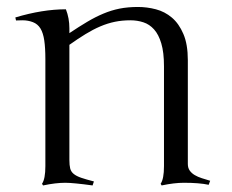

<svg xmlns="http://www.w3.org/2000/svg" viewBox="-20 -535 680 562"><path d="M112.8 -361.8Q112.8 -394.5 109.6 -416.5Q106.4 -438.5 98.4 -451.7Q90.3 -464.8 76.2 -470.2Q62 -475.6 46.1 -475.6Q30.3 -475.6 26.9 -475.1L24.9 -483.9Q104.5 -507.8 172.9 -507.8Q183.1 -481.9 183.1 -452.1V-438Q211.4 -457 235.4 -471.2Q259.3 -485.4 282.5 -495.1Q305.7 -504.9 330.1 -509.8Q354.5 -514.6 383.8 -514.6Q410.2 -514.6 436.3 -507.8Q462.4 -501 483.2 -483.4Q503.9 -465.8 516.8 -435.5Q529.8 -405.3 529.8 -358.9V-55.2Q529.8 -43.5 535.4 -35.6Q541 -27.8 550 -22.5Q559.1 -17.1 570.8 -13.4Q582.5 -9.8 595.2 -5.9L590.8 5.9Q563.5 0 518.1 0Q490.2 0 453.1 7.8L450.2 2.9Q460 -11.2 460 -48.8V-340.8Q460 -381.8 452.1 -408Q444.3 -434.1 430.9 -449Q417.5 -463.9 399.7 -469.7Q381.8 -475.6 361.8 -475.6Q337.4 -475.6 316.2 -471.2Q294.9 -466.8 273.7 -457.8Q252.4 -448.7 230.5 -435.3Q208.5 -421.9 183.1 -403.8V-66.9Q183.1 -51.3 185.5 -41.7Q188 -32.2 195.8 -25.9Q203.6 -19.5 217.8 -14.6Q231.9 -9.8 254.9 -3.9L251 7.8Q222.7 3.9 202.9 2Q183.1 0 170.9 0Q143.1 0 106 7.8L103 2.9Q112.8 -11.2 112.8 -48.8Z"/></svg>

Font: Junge
Style: Regular
Weight: 400
Designer: Alexei Vanyashin
Foundry: Cyreal (www.cyreal.org)
Version: Version 1.002